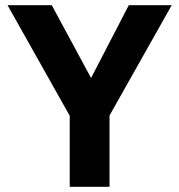

<svg xmlns="http://www.w3.org/2000/svg" viewBox="-20 -718 689 738"><path d="M9 0ZM248 0V-273L9 -698H179L329 -420H331L475 -698H640L401 -274V0Z"/></svg>

Font: Aneliza ExtraBold
Style: Regular
Weight: 800
Designer: Mike Abbink, Paul van der Laan, Pieter van Rosmalen
Foundry: Bold Monday
Version: Version 3.001;September 8, 2019;FontCreator 11.5.0.2425 64-b